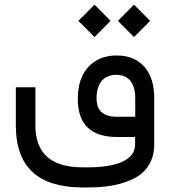

<svg xmlns="http://www.w3.org/2000/svg" viewBox="-20 -595 739 834"><path d="M562 -434.1 632.3 -504.4 562 -574.7 492.2 -504.4ZM390.6 -434.1 460.4 -504.4 390.6 -574.7 320.3 -504.4ZM649.9 -169.9C649.9 -227.1 635.7 -272 607.4 -304.7C578.6 -337.4 538.6 -354 487.3 -354C450.7 -354 419.4 -345.7 393.6 -329.1C341.8 -295.9 317.9 -239.3 317.9 -165.5C317.9 -55.2 374.5 0 487.8 0H566.9V32.2C566.9 98.6 490.7 131.8 363.3 131.8H338.4C202.1 131.8 133.8 71.3 133.8 -49.8V-215.8H48.8V-49.3C48.8 129.9 145.5 219.2 338.4 219.2H363.3C444.8 219.2 509.8 207 564 179.2C618.2 151.4 649.9 100.6 649.9 32.2ZM399.4 -167.5C399.4 -231.9 429.2 -270 485.4 -270C536.6 -270 567.4 -235.4 567.4 -170.4V-87.9H487.3C428.7 -87.9 399.4 -114.3 399.4 -167.5Z"/></svg>

Font: Shabnam
Style: Regular
Weight: 400
Foundry: DejaVu fonts team - Redesigned by Saber Rastikerdar - Based on Vazir font
Version: Version 5.0.1